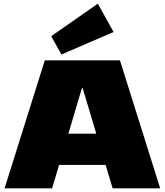

<svg xmlns="http://www.w3.org/2000/svg" viewBox="-20 -1030 901 1050"><path d="M225 -700H636L856 0H596L432 -548H428L265 0H5ZM254 -299H607V-128H254ZM601 -855 316 -732 260 -832 515 -1010Z"/></svg>

Font: Pathway Extreme 28pt Black
Style: Regular
Weight: 900
Designer: Eduardo Rodriguez Tunni
Foundry: Eduardo Rodriguez Tunni
Version: Version 1.001;gftools[0.9.26]